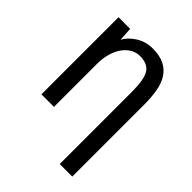

<svg xmlns="http://www.w3.org/2000/svg" viewBox="-199 -640 898 898"><g transform="rotate(45 250.0 -191.0)"><path d="M438 154H355V-324Q355 -405 335 -437Q315 -469 263 -469Q239 -469 217.5 -456.5Q196 -444 180.5 -422Q165 -400 156 -369Q147 -338 147 -301V-16H64V-526H141L145 -458Q162 -490 198.5 -513Q235 -536 280 -536Q329 -536 359.5 -520Q390 -504 407.5 -475.5Q425 -447 431.5 -407.5Q438 -368 438 -322Z"/></g></svg>

Font: D2Coding
Style: Regular
Weight: 400
Monospace: yes
Designer: Yong-Rak Park; Jeong-Hwan Yoon; Sang-Min Lee;
Foundry: NHN Corporation
Version: Version 1.3.2; Build 20180524